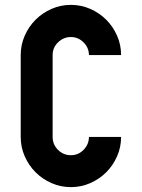

<svg xmlns="http://www.w3.org/2000/svg" viewBox="-20 -755 582 788"><path d="M271 -735Q313 -735 350.5 -718.5Q388 -702 416 -674Q444 -646 460.5 -608.5Q477 -571 477 -529H345Q345 -559 323 -581Q301 -603 271 -603Q241 -603 218.5 -581.5Q196 -560 196 -529V-193Q196 -162 218 -140Q240 -118 271 -118Q302 -118 323.5 -140.5Q345 -163 345 -193H477Q477 -151 460.5 -113.5Q444 -76 416 -48Q388 -20 350.5 -3.5Q313 13 271 13Q229 13 191.5 -3.5Q154 -20 126 -48Q98 -76 81.5 -113.5Q65 -151 65 -193V-529Q65 -571 81.5 -608.5Q98 -646 126 -674Q154 -702 191.5 -718.5Q229 -735 271 -735Z"/></svg>

Font: PostBus
Style: Regular
Weight: 400
Designer: Peter Wiegel
Version: Version 1.001